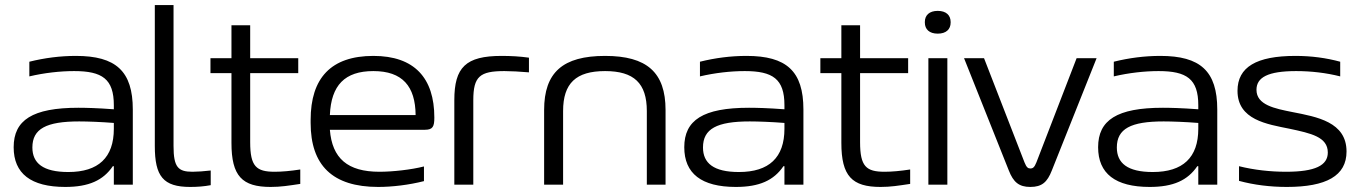

<svg xmlns="http://www.w3.org/2000/svg" viewBox="-20 -730 5383 759"><path d="M280 -509C218 -509 156 -501 96 -486V-428C155 -442 218 -449 273 -449C384 -449 430 -418 430 -314V-298C364 -303 317 -304 290 -304C108 -304 34 -255 34 -148C34 -44 102 9 238 9C331 9 388 -17 426 -73H430V0H505V-297C505 -449 438 -509 280 -509ZM108 -147C108 -221 163 -250 293 -250C326 -250 380 -248 430 -244V-221C430 -107 369 -50 250 -50C150 -50 108 -85 108 -147Z M741 -51C684 -51 666 -69 666 -153V-710H592V-153C592 -33 625 9 732 9C760 9 787 7 813 2V-56C789 -53 759 -51 741 -51Z M1066 -51C993 -51 969 -72 969 -168V-441H1159V-500H969V-630H895V-500H812V-441H895V-165C895 -34 937 9 1050 9C1090 9 1120 4 1167 -3V-60C1128 -54 1094 -51 1066 -51Z M1697 -265C1697 -422 1618 -509 1456 -509C1289 -509 1208 -422 1208 -256V-244C1208 -77 1294 9 1475 9C1531 9 1597 1 1656 -14V-72C1605 -59 1532 -51 1480 -51C1354 -51 1293 -104 1284 -217H1660C1691 -217 1697 -230 1697 -265ZM1284 -275C1289 -393 1343 -449 1456 -449C1571 -449 1622 -389 1623 -275Z M1974 -449C1997 -449 2038 -447 2071 -444V-502C2036 -507 2000 -509 1963 -509C1821 -509 1776 -464 1776 -334V0H1851V-334C1851 -428 1877 -449 1974 -449Z M2131 -295V0H2206V-291C2206 -401 2257 -449 2372 -449C2486 -449 2537 -401 2537 -291V0H2611V-295C2611 -444 2537 -509 2372 -509C2205 -509 2131 -444 2131 -295Z M2931 -509C2869 -509 2807 -501 2747 -486V-428C2806 -442 2869 -449 2924 -449C3035 -449 3081 -418 3081 -314V-298C3015 -303 2968 -304 2941 -304C2759 -304 2685 -255 2685 -148C2685 -44 2753 9 2889 9C2982 9 3039 -17 3077 -73H3081V0H3156V-297C3156 -449 3089 -509 2931 -509ZM2759 -147C2759 -221 2814 -250 2944 -250C2977 -250 3031 -248 3081 -244V-221C3081 -107 3020 -50 2901 -50C2801 -50 2759 -85 2759 -147Z M3477 -51C3404 -51 3380 -72 3380 -168V-441H3570V-500H3380V-630H3306V-500H3223V-441H3306V-165C3306 -34 3348 9 3461 9C3501 9 3531 4 3578 -3V-60C3539 -54 3505 -51 3477 -51Z M3650 -500V0H3725V-500ZM3636 -641C3636 -614 3654 -597 3687 -597C3720 -597 3738 -614 3738 -641V-643C3738 -670 3720 -687 3687 -687C3654 -687 3636 -670 3636 -643Z M3791 -500 3968 -56C3986 -10 4008 9 4053 9C4099 9 4120 -10 4138 -56L4315 -500H4236L4077 -88C4069 -68 4063 -64 4053 -64C4044 -64 4038 -68 4030 -88L3870 -500Z M4567 -509C4505 -509 4443 -501 4383 -486V-428C4442 -442 4505 -449 4560 -449C4671 -449 4717 -418 4717 -314V-298C4651 -303 4604 -304 4577 -304C4395 -304 4321 -255 4321 -148C4321 -44 4389 9 4525 9C4618 9 4675 -17 4713 -73H4717V0H4792V-297C4792 -449 4725 -509 4567 -509ZM4395 -147C4395 -221 4450 -250 4580 -250C4613 -250 4667 -248 4717 -244V-221C4717 -107 4656 -50 4537 -50C4437 -50 4395 -85 4395 -147Z M5078 -221C5162 -203 5229 -189 5229 -127C5229 -76 5179 -51 5064 -51C5002 -51 4938 -58 4878 -73V-15C4937 1 5001 9 5067 9C5223 9 5303 -35 5303 -131C5303 -248 5186 -268 5089 -287C5019 -301 4947 -315 4947 -375C4947 -424 4992 -449 5104 -449C5163 -449 5223 -442 5278 -428V-486C5223 -501 5164 -509 5101 -509C4947 -509 4872 -465 4872 -371C4872 -256 4989 -239 5078 -221Z"/></svg>

Font: LT Wave Light
Style: Regular
Weight: 300
Designer: Daniel Lyons
Version: Version 2.5 (Glyphs App)